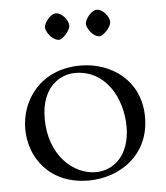

<svg xmlns="http://www.w3.org/2000/svg" viewBox="-49 -686 646 748"><g transform="rotate(-5 273.5 -312.0)"><path d="M150 -591C150 -575 173 -538 202 -538C211 -538 245 -567 245 -591C245 -611 220 -642 197 -642C175 -642 150 -608 150 -591ZM310 -591C310 -575 332 -538 361 -538C370 -538 405 -567 405 -591C405 -611 380 -642 357 -642C335 -642 310 -608 310 -591ZM39 -203C39 -92 115 18 268 18C388 18 508 -59 508 -209C508 -355 392 -431 275 -431C118 -431 39 -316 39 -203ZM118 -237C118 -361 193 -404 251 -404C374 -404 433 -285 433 -179C433 -66 369 -12 298 -12C213 -12 118 -91 118 -237Z"/></g></svg>

Font: OFL Sorts Mill Goudy
Style: Regular
Weight: 500
Version: Version 003.000